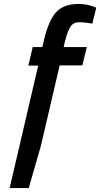

<svg xmlns="http://www.w3.org/2000/svg" viewBox="-20 -739 509 975"><path d="M379 -719Q420 -719 456 -705L469 -700L449 -619Q412 -626 382 -626Q352 -626 337.5 -603Q323 -580 310 -529L303 -500H421L398 -407H283L188 0L126 216H29L174 -406H124L146 -500H195L202 -530Q226 -634 264.5 -676.5Q303 -719 379 -719Z"/></svg>

Font: Titillium Web
Style: SemiBold Italic
Weight: 600
Italic angle: -13°
Version: Version 1.001;PS 57.000;hotconv 1.0.70;makeotf.lib2.5.55311